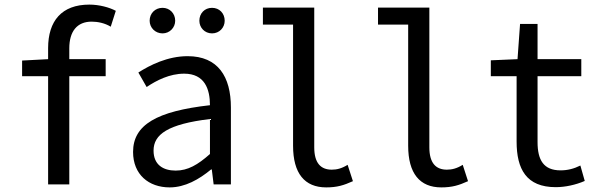

<svg xmlns="http://www.w3.org/2000/svg" viewBox="-20 -801 2604 834"><path d="M483 -754C455 -769 411 -781 368 -781C248 -781 189 -710 189 -592V-544L76 -538V-470H189V0H281V-470H439V-544H281V-591C281 -665 315 -707 378 -707C404 -707 435 -701 461 -685Z M717 13C784 13 845 -22 897 -65H900L908 0H983V-334C983 -468 927 -557 795 -557C708 -557 631 -518 581 -486L617 -423C660 -452 717 -481 780 -481C869 -481 892 -414 892 -344C661 -318 558 -259 558 -141C558 -43 626 13 717 13ZM743 -60C689 -60 647 -85 647 -147C647 -217 709 -262 892 -284V-132C839 -85 796 -60 743 -60ZM686 -656C717 -656 741 -681 741 -711C741 -743 717 -767 686 -767C654 -767 630 -743 630 -711C630 -681 654 -656 686 -656ZM901 -656C933 -656 956 -681 956 -711C956 -743 933 -767 901 -767C869 -767 846 -743 846 -711C846 -681 869 -656 901 -656Z M1397 13C1444 13 1473 4 1513 -14L1490 -85C1464 -69 1443 -64 1421 -64C1374 -64 1345 -92 1345 -161V-768H1122V-694H1253V-168C1253 -48 1303 13 1397 13Z M1897 13C1944 13 1973 4 2013 -14L1990 -85C1964 -69 1943 -64 1921 -64C1874 -64 1845 -92 1845 -161V-768H1622V-694H1753V-168C1753 -48 1803 13 1897 13Z M2394 12C2435 12 2481 2 2520 -15L2501 -82C2473 -68 2445 -61 2415 -61C2341 -61 2315 -106 2315 -184V-470H2505V-544H2315V-697H2239L2228 -544L2112 -539V-470H2224V-186C2224 -67 2266 12 2394 12Z"/></svg>

Font: Noto Sans Mono CJK SC Regular
Style: Regular
Weight: 400
Designer: Ryoko NISHIZUKA (kana & ideographs); Paul D. Hunt (Latin, Greek & Cyrillic); Wenlong ZHANG (bopomofo); Sandoll Communica
Foundry: Adobe Systems Incorporated
Version: Version 1.005;PS 1.005;hotconv 1.0.96;makeotf.lib2.5.65012